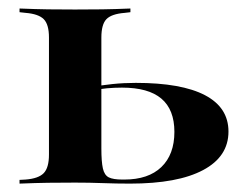

<svg xmlns="http://www.w3.org/2000/svg" viewBox="-20 -438 586 458"><path d="M96.8 -208.9V-348.4Q96.8 -379.8 84.3 -392.3Q71.8 -404.8 41.1 -407.3L26.6 -408.9V-417.7Q66.1 -416.1 94.8 -415.7Q123.4 -415.3 158.9 -415.3Q194.4 -415.3 223.4 -415.7Q252.4 -416.1 291.1 -417.7V-408.9L277.4 -407.3Q246 -404.8 233.9 -392.3Q221.8 -379.8 221.8 -348.4V-208.9ZM158.9 -2.4Q123.4 -2.4 94.8 -2Q66.1 -1.6 26.6 0V-8.9L41.1 -9.7Q71.8 -12.1 84.3 -25Q96.8 -37.9 96.8 -69.4V-208.9H221.8V-83.9Q221.8 -52.4 225.4 -36.3Q229 -20.2 239.5 -14.9Q250 -9.7 271.8 -9.7H276.6Q333.9 -9.7 364.9 -39.5Q396 -69.4 396 -123.4Q396 -176.6 364.9 -202.8Q333.9 -229 271 -229Q253.2 -229 235.1 -227.4Q216.9 -225.8 193.5 -221V-229.8Q221.8 -234.7 248.4 -237.5Q275 -240.3 304 -240.3Q412.9 -240.3 469 -210.9Q525 -181.5 525 -124.2Q525 -64.5 464.5 -32.3Q404 0 290.3 0Q257.3 0 225.4 -1.2Q193.5 -2.4 158.9 -2.4Z"/></svg>

Font: Playfair 144pt SemiExpanded ExtraBold
Style: Regular
Weight: 800
Width: 6
Designer: Claus Eggers Sørensen
Foundry: Claus Eggers Sørensen
Version: Version 2.203